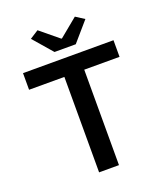

<svg xmlns="http://www.w3.org/2000/svg" viewBox="-153 -951 905 1053"><g transform="rotate(-20 300.0 -424.0)"><path d="M242 0V-557H36V-654H564V-557H358V0ZM238 -704 141 -816 191 -848 298 -760H302L409 -848L459 -816L362 -704Z"/></g></svg>

Font: Source Code Pro ExtraLight SemiBold
Style: Regular
Weight: 600
Monospace: yes
Version: Version 1.018;hotconv 1.0.116;makeotfexe 2.5.65601